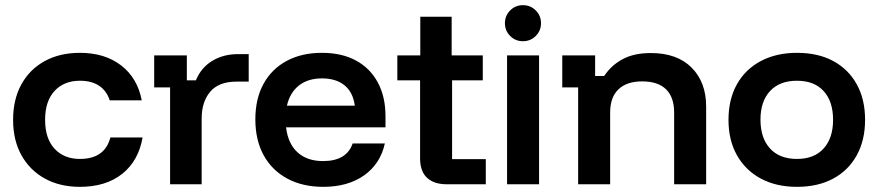

<svg xmlns="http://www.w3.org/2000/svg" viewBox="-20 -715 3408 745"><path d="M290 10Q212.5 10 154.2 -22.1Q95.8 -54.2 63.3 -112.5Q30.8 -170.8 30.8 -250Q30.8 -329.2 62.9 -387.5Q95 -445.8 153.3 -477.9Q211.7 -510 290 -510Q386.7 -510 450 -461.2Q513.3 -412.5 530 -325.8H405.8Q393.3 -363.3 364.2 -382.5Q335 -401.7 290 -401.7Q228.3 -401.7 191.7 -362.1Q155 -322.5 155 -250Q155 -177.5 191.7 -137.9Q228.3 -98.3 290 -98.3Q386.7 -98.3 408.3 -181.7H533.3Q517.5 -90.8 454.2 -40.4Q390.8 10 290 10Z M640 0V-375.8H578.3V-500H705V-403.3H740Q760.8 -453.3 804.2 -479.2Q847.5 -505 903.3 -505H945V-398.3H897.5Q829.2 -398.3 795.8 -359.2Q762.5 -320 762.5 -255V0Z M1234.2 10Q1154.2 10 1094.6 -22.1Q1035 -54.2 1002.9 -112.9Q970.8 -171.7 970.8 -251.7Q970.8 -331.7 1002.5 -389.6Q1034.2 -447.5 1092.5 -478.8Q1150.8 -510 1229.2 -510Q1305.8 -510 1360.8 -480.4Q1415.8 -450.8 1445.8 -395.4Q1475.8 -340 1475.8 -264.2V-220.8H1090Q1097.5 -157.5 1134.6 -123.8Q1171.7 -90 1233.3 -90Q1279.2 -90 1307.9 -107.1Q1336.7 -124.2 1348.3 -158.3H1473.3Q1455.8 -79.2 1392.9 -34.6Q1330 10 1234.2 10ZM1093.3 -305H1356.7Q1350 -356.7 1317.1 -383.8Q1284.2 -410.8 1229.2 -410.8Q1175 -410.8 1140 -383.3Q1105 -355.8 1093.3 -305Z M1713.3 0Q1664.2 0 1637.1 -25Q1610 -50 1610 -100.8V-403.3H1521.7V-500H1610.8V-650H1732.5V-500H1853.3V-403.3H1734.2V-97.5H1865V0Z M1947.5 0V-500H2071.7V0ZM2009.2 -555Q1980 -555 1959.6 -575.4Q1939.2 -595.8 1939.2 -625Q1939.2 -654.2 1959.6 -674.6Q1980 -695 2009.2 -695Q2038.3 -695 2058.8 -674.6Q2079.2 -654.2 2079.2 -625Q2079.2 -595.8 2058.8 -575.4Q2038.3 -555 2009.2 -555Z M2223.3 0V-375.8H2161.7V-500H2289.2V-420H2324.2Q2352.5 -462.5 2396.7 -485.8Q2440.8 -509.2 2505 -509.2Q2607.5 -509.2 2663.8 -452.5Q2720 -395.8 2720 -301.7V0H2595.8V-278.3Q2595.8 -337.5 2564.6 -368.3Q2533.3 -399.2 2471.7 -399.2Q2411.7 -399.2 2379.6 -368.3Q2347.5 -337.5 2347.5 -278.3V0Z M3072.5 10Q2991.7 10 2932.1 -22.1Q2872.5 -54.2 2839.6 -112.5Q2806.7 -170.8 2806.7 -250Q2806.7 -330 2839.6 -388.3Q2872.5 -446.7 2932.5 -478.3Q2992.5 -510 3072.5 -510Q3154.2 -510 3212.9 -478.3Q3271.7 -446.7 3304.2 -388.3Q3336.7 -330 3336.7 -250Q3336.7 -170.8 3304.2 -112.1Q3271.7 -53.3 3212.5 -21.7Q3153.3 10 3072.5 10ZM3072.5 -98.3Q3139.2 -98.3 3175.8 -138.8Q3212.5 -179.2 3212.5 -250Q3212.5 -321.7 3175.8 -361.7Q3139.2 -401.7 3072.5 -401.7Q3005 -401.7 2967.9 -361.7Q2930.8 -321.7 2930.8 -250.8Q2930.8 -179.2 2967.9 -138.8Q3005 -98.3 3072.5 -98.3Z"/></svg>

Font: Funnel Display SemiBold
Style: Regular
Weight: 600
Designer: NORD ID, Kristian Moeller
Foundry: Dicotype
Version: Version 1.000